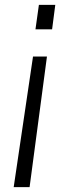

<svg xmlns="http://www.w3.org/2000/svg" viewBox="-20 -551 310 785"><path d="M125 -431 139 -531H206L193 -431ZM36 214 115 -320H172L101 214Z"/></svg>

Font: Plus Jakarta Sans Light
Style: Italic
Weight: 300
Italic angle: -8°
Designer: Gumpita Rahayu
Foundry: Tokotype
Version: Version 2.071; ttfautohint (v1.8.4.7-5d5b);gftools[0.9.29]